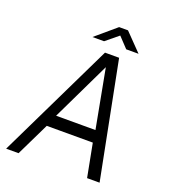

<svg xmlns="http://www.w3.org/2000/svg" viewBox="-158 -1005 989 1119"><g transform="rotate(20 337.0 -445.5)"><path d="M10.5 0 360.5 -723H448L590 0H512.5L473 -206H187.5L87.5 0ZM218.5 -280H462.5L394 -645ZM260.5 -783.5 387 -891H442L546.5 -783.5H470L410 -847L332.5 -783.5Z"/></g></svg>

Font: Public Sans Light
Style: Italic
Weight: 300
Italic angle: -8°
Designer: The Public Sans project authors (U.S. Web Design System). Libre Franklin designed by Pablo Impallari and Rodrigo Fuenzal
Version: Version 1.007; ttfautohint (v1.8.1) -l 8 -r 50 -G 200 -x 14 